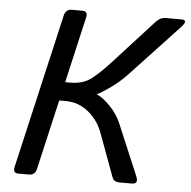

<svg xmlns="http://www.w3.org/2000/svg" viewBox="-51 -751 795 801"><g transform="rotate(5 346.5 -350.0)"><path d="M55.2 0Q30.8 0 37.1 -26.9L186 -673.3Q192.4 -700.2 216.8 -700.2H261.7Q286.1 -700.2 279.8 -673.3L216.3 -397H236.8Q292.5 -397 327.4 -424.8Q362.3 -452.6 400.9 -495.1L570.8 -681.2Q588.4 -700.2 609.4 -700.2H676.3Q708 -700.2 677.7 -668L478.5 -455.1Q443.8 -418 405 -390.9Q366.2 -363.8 352.5 -358.9L352.1 -358.4Q379.9 -345.7 410.2 -314Q440.4 -282.2 455.1 -247.1L545.9 -32.2Q559.6 0 529.8 0H477.5Q454.6 0 447.8 -19L381.3 -199.2Q361.8 -252 320.1 -285.4Q278.3 -318.8 226.1 -318.8H198.2L130.9 -26.9Q124.5 0 100.1 0Z"/></g></svg>

Font: Istok Web
Style: BoldItalic
Weight: 700
Italic angle: -13°
Designer: Andrey V. Panov
Foundry: Andrey V. Panov
Version: Version 1.0.2g